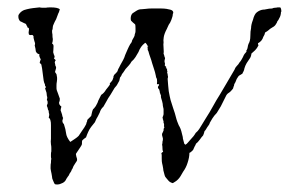

<svg xmlns="http://www.w3.org/2000/svg" viewBox="-20 -469 782 520"><path d="M129 30Q128 29 127 27.5Q126 26 125 23Q124 20 122.5 17Q121 14 121 10Q120 5 119.5 1Q119 -3 118 -6Q117 -10 117 -12.5Q117 -15 117 -16Q117 -25 118 -28Q118 -36 119 -39Q118 -42 118 -45Q118 -48 118 -51Q118 -56 119 -59Q119 -64 119 -68.5Q119 -73 118 -78Q117 -86 118 -93V-129Q118 -139 117 -141Q116 -148 112 -150Q114 -159 113 -161Q112 -163 112 -166.5Q112 -170 110 -172Q110 -174 109 -177Q108 -180 107 -182Q107 -185 108 -186Q108 -187 108.5 -188Q109 -189 110 -191Q107 -191 109 -193Q109 -196 107 -198Q107 -201 108 -203Q108 -203 108 -205Q108 -207 107 -209Q107 -211 106.5 -213.5Q106 -216 106 -218Q105 -220 104.5 -222.5Q104 -225 103 -227Q101 -233 103 -231Q105 -231 104 -235Q103 -234 102 -237Q102 -241 101 -242Q98 -247 96 -268Q95 -277 94 -283.5Q93 -290 92 -294Q91 -296 90 -296.5Q89 -297 88 -298Q87 -299 89 -305Q91 -307 90 -309Q89 -311 88 -313Q87 -315 86.5 -317.5Q86 -320 87 -322Q80 -323 77 -330Q77 -333 76 -337.5Q75 -342 74 -346Q74 -347 74.5 -348Q75 -349 75 -350Q75 -352 74.5 -353.5Q74 -355 73 -358Q70 -368 71 -370Q69 -376 64 -374Q58 -374 58 -377Q57 -381 58 -385Q59 -389 58 -393Q53 -395 54 -396Q54 -398 52 -400Q51 -405 46 -406Q44 -407 42 -408Q40 -409 38 -410Q34 -411 32 -415Q29 -420 30 -428Q37 -441 53 -444Q61 -446 69 -447Q77 -448 87 -449Q91 -448 96 -448H104Q108 -449 117 -449Q136 -449 142 -444Q141 -442 140.5 -439Q140 -436 138 -433L132 -417Q128 -410 126 -405Q123 -399 123 -396Q123 -390 121 -386Q121 -379 122 -376Q122 -367 123 -364V-361Q123 -359 122.5 -356.5Q122 -354 121 -351Q125 -349 125 -344Q125 -337 124.5 -333Q124 -329 124 -327Q125 -326 125 -324.5Q125 -323 126 -321Q127 -320 127 -318.5Q127 -317 128 -316Q128 -313 126 -311L129 -308Q129 -308 131 -306Q127 -301 129 -297Q129 -296 129.5 -294.5Q130 -293 130 -291Q132 -289 132 -285Q130 -277 129 -274L133 -268Q134 -264 134.5 -259.5Q135 -255 134 -248Q133 -243 133 -238.5Q133 -234 133 -230Q133 -225 137 -216Q139 -211 140 -207.5Q141 -204 142 -202Q142 -196 141 -194Q139 -191 141 -186Q143 -184 143 -183L146 -181Q146 -177 145 -176Q145 -173 144 -171Q145 -169 146 -165Q147 -161 148 -159Q148 -157 149 -154Q150 -151 151 -149Q150 -148 150 -146.5Q150 -145 149 -143Q149 -138 150 -137Q150 -136 153 -133Q158 -118 159 -108Q160 -98 170 -85H171L183 -93Q186 -95 188.5 -97Q191 -99 193 -101L203 -116Q206 -120 208.5 -124Q211 -128 213 -132Q214 -134 214 -135.5Q214 -137 215 -138Q216 -140 216 -141.5Q216 -143 217 -145L227 -155Q228 -159 229 -164Q230 -169 232 -173L236 -177Q236 -178 239 -181Q241 -185 243 -188.5Q245 -192 246 -196Q248 -200 250 -204Q252 -208 254 -212Q262 -217 267 -226Q270 -230 273 -233.5Q276 -237 278 -241Q276 -243 280 -246Q285 -251 286 -256Q288 -260 287 -261Q287 -262 289 -266L295 -272Q299 -276 299 -279Q301 -284 302 -285Q303 -287 304 -289Q305 -291 306 -293Q310 -300 313.5 -306.5Q317 -313 319 -320Q322 -327 325.5 -335Q329 -343 333 -350Q337 -354 338 -360Q340 -364 342.5 -368Q345 -372 345 -376Q347 -381 347 -384.5Q347 -388 347 -392Q347 -401 346 -403Q342 -406 339.5 -408.5Q337 -411 335 -413Q334 -415 334 -419Q334 -428 339 -433Q345 -437 349 -439.5Q353 -442 356 -443Q359 -444 363.5 -444Q368 -444 375 -445Q382 -446 389 -446Q396 -446 403 -446Q410 -446 417 -446Q424 -446 431 -445Q444 -443 447 -440Q451 -436 448 -431Q448 -428 447 -424Q446 -420 444 -415Q441 -407 437 -402Q435 -398 434 -395.5Q433 -393 432 -391Q425 -378 423.5 -368.5Q422 -359 423 -354Q422 -351 423 -339Q424 -326 423 -323Q424 -322 424 -321Q424 -320 425 -318Q425 -316 427 -312Q427 -309 426 -307Q425 -303 426 -300Q428 -295 426 -293Q426 -291 431 -287Q428 -286 429.5 -285Q431 -284 431 -283Q434 -283 432 -280Q434 -275 433 -274Q432 -274 434 -268Q434 -265 435 -262Q435 -257 434 -256Q435 -245 435.5 -237Q436 -229 437 -222Q438 -215 439.5 -209Q441 -203 442 -198Q444 -193 445.5 -187Q447 -181 449 -176Q451 -171 453.5 -162.5Q456 -154 458 -146Q458 -146 460 -140L464 -130Q467 -125 469 -120Q471 -114 471 -114Q472 -110 473 -106Q474 -102 475 -98Q475 -94 476.5 -89.5Q478 -85 479 -80Q479 -80 482 -77Q486 -79 489 -83Q492 -87 496 -91Q505 -100 510 -109Q516 -114 519.5 -119.5Q523 -125 526 -130L537 -148Q548 -165 557 -181.5Q566 -198 575 -212Q584 -227 594.5 -245Q605 -263 615 -280Q617 -286 621 -290Q627 -296 628 -299Q630 -301 632 -304Q634 -307 635 -309Q637 -312 638 -314.5Q639 -317 640 -319Q642 -323 645 -326Q649 -330 647 -332Q649 -334 650 -337.5Q651 -341 651 -342Q651 -344 653 -350Q658 -358 658 -371Q658 -378 658.5 -383.5Q659 -389 660 -393Q660 -402 665 -415Q669 -431 676 -436Q684 -442 693 -443Q694 -443 695.5 -443Q697 -443 701 -444Q705 -445 709 -445.5Q713 -446 717 -446Q721 -448 724.5 -448Q728 -448 732 -449H739Q742 -446 742 -437H741Q741 -427 736 -419Q735 -417 734 -415Q733 -413 731 -411Q731 -409 727 -403Q724 -398 718 -395Q711 -391 707 -387L703 -384Q699 -382 698 -381Q697 -375 693 -369Q690 -358 679 -352Q678 -351 680 -346Q676 -338 671 -333Q666 -328 661 -324Q660 -315 656 -310L648 -298Q644 -291 642 -284Q641 -277 636 -269Q635 -268 634 -268Q633 -268 632 -267Q632 -266 631 -266Q630 -266 629 -265Q626 -264 621 -255Q617 -244 615 -242Q614 -240 614 -238.5Q614 -237 613 -235Q612 -234 612 -232.5Q612 -231 611 -229Q609 -226 603 -220Q596 -216 593 -211L578 -181L567 -163Q560 -156 555 -148L548 -136Q548 -133 541 -124Q540 -123 538 -119Q537 -117 536 -116Q535 -115 534 -114Q533 -110 532 -107Q531 -104 530 -102Q526 -98 522 -92Q520 -90 518 -87Q516 -84 511 -80Q510 -77 509 -75.5Q508 -74 507 -72Q506 -70 505 -67.5Q504 -65 503 -63L499 -59Q496 -56 493 -55Q493 -43 488 -28Q484 -15 476 -4Q472 3 469 8Q466 13 462 17Q458 21 454.5 23Q451 25 448 27Q440 25 436 20Q434 17 430.5 13.5Q427 10 426 6Q425 1 423.5 -3.5Q422 -8 422 -12Q421 -17 420.5 -20.5Q420 -24 419 -27Q418 -31 418 -40Q418 -44 418 -47.5Q418 -51 417 -54Q420 -57 420 -57Q423 -57 421 -60Q420 -63 420 -68Q420 -74 419 -77Q420 -81 420 -84Q420 -87 421 -89Q422 -93 420 -99Q419 -100 419 -104Q418 -106 421 -111Q424 -116 423 -119Q423 -121 425 -123Q425 -126 424 -127Q425 -131 424 -134Q422 -138 423 -141Q422 -142 422 -143.5Q422 -145 421 -146Q421 -150 420 -151Q421 -152 421 -153Q421 -154 422 -155Q422 -158 423 -159V-172Q423 -175 422 -178Q421 -181 421 -183V-184Q421 -186 420.5 -188.5Q420 -191 419 -195Q415 -206 416 -210L413 -218Q413 -221 411 -227Q411 -227 409 -229Q409 -230 408.5 -230Q408 -230 408 -231Q407 -234 409 -236Q411 -238 411 -240Q409 -242 408 -241H405Q406 -248 405 -255Q402 -260 402 -264Q400 -274 397 -282.5Q394 -291 392 -298Q390 -306 387 -314Q384 -322 382 -330Q380 -334 380 -334Q380 -335 380 -337.5Q380 -340 379 -343Q383 -341 381 -343Q380 -344 378 -348Q377 -350 374 -353Q372 -353 372 -352Q361 -344 355 -328Q351 -321 347 -314.5Q343 -308 336 -302Q335 -300 333 -297Q331 -294 329 -292L320 -282L314 -273Q310 -269 308 -263L305 -259Q305 -258 304.5 -256.5Q304 -255 303 -250Q302 -249 301 -246.5Q300 -244 298 -241Q296 -237 293 -234Q290 -231 288 -227L279 -212L273 -203L268 -194L260 -180Q253 -174 250 -164Q248 -160 247 -158Q246 -156 245 -154Q244 -152 243 -150.5Q242 -149 241 -147Q240 -145 239 -142.5Q238 -140 237 -138Q232 -132 227 -125.5Q222 -119 219 -112L216 -105L213 -97Q210 -95 207.5 -93Q205 -91 203 -89Q202 -87 202 -84Q202 -83 202 -80.5Q202 -78 201 -76Q200 -74 198 -71Q196 -68 194 -65L186 -53Q185 -52 187 -44Q190 -37 188 -33L184 -27L179 -19Q178 -17 177 -14Q176 -11 174 -9Q174 -6 168 2Q167 6 164 9Q164 9 160 15Q156 25 146 28Q138 32 129 30Z"/></svg>

Font: Estonia
Style: Regular
Weight: 400
Designer: Robert E. Leuschke
Foundry: Robert E. Leuschke
Version: Version 1.014; ttfautohint (v1.8.3)